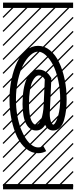

<svg xmlns="http://www.w3.org/2000/svg" viewBox="-23 -990 577 1453"><path d="M268.6 -463.4Q293.5 -463.4 313.7 -452.4Q334 -441.4 343.8 -429.7Q353.5 -418 365.7 -398.9L356.4 -194.3Q353.5 -149.4 353.5 -127Q353.5 -109.4 356 -94.7Q358.4 -80.1 361.6 -71.5Q364.7 -63 368.7 -56.9Q372.6 -50.8 375.2 -48.6Q377.9 -46.4 379.4 -46.4Q384.3 -46.4 391.1 -54.9Q397.9 -63.5 405.3 -80.3Q412.6 -97.2 418.7 -119.4Q424.8 -141.6 428.7 -172.9Q432.6 -204.1 432.6 -237.3Q432.6 -314.5 417.2 -383.8Q401.9 -453.1 377.7 -499.3Q353.5 -545.4 323.7 -572.3Q293.9 -599.1 265.1 -599.1Q236.3 -599.1 206.5 -572.3Q176.8 -545.4 152.6 -499.3Q128.4 -453.1 113 -383.8Q97.7 -314.5 97.7 -237.3Q97.7 -175.3 107.7 -117.7Q117.7 -60.1 134.5 -16.6Q151.4 26.9 172.9 59.3Q194.3 91.8 218.3 108.6Q242.2 125.5 265.1 125.5Q286.6 125.5 304.7 114.3L326.7 153.8Q297.9 169.4 265.1 169.4Q216.3 169.4 174.8 135.5Q133.3 101.6 106.2 44.7Q79.1 -12.2 64 -85.2Q48.8 -158.2 48.8 -237.3Q48.8 -316.4 64 -389.2Q79.1 -461.9 106.2 -518.6Q133.3 -575.2 174.8 -609.1Q216.3 -643.1 265.1 -643.1Q314 -643.1 355.5 -609.1Q397 -575.2 424.1 -518.6Q451.2 -461.9 466.3 -389.2Q481.4 -316.4 481.4 -237.3Q481.4 -195.3 477.1 -157.7Q472.7 -120.1 462.2 -83Q451.7 -45.9 430.4 -24.2Q409.2 -2.4 379.4 -2.4Q338.4 -2.4 318.8 -45.4Q292.5 -2.4 250.5 -2.4Q201.2 -2.4 174.3 -54.2Q147.5 -106 147.5 -203.1Q147.5 -322.8 178.7 -393.1Q210 -463.4 268.6 -463.4ZM272 -419.4Q258.8 -419.4 246.1 -408Q233.4 -396.5 221.9 -372.8Q210.4 -349.1 203.4 -305.2Q196.3 -261.2 196.3 -203.1Q196.3 -165 200.2 -135.7Q204.1 -106.4 209.7 -90.1Q215.3 -73.7 223.1 -63.2Q231 -52.7 237.3 -49.6Q243.7 -46.4 250.5 -46.4Q256.3 -46.4 262.7 -50.3Q269 -54.2 276.6 -64.9Q284.2 -75.7 290.3 -92Q296.4 -108.4 301.3 -136Q306.2 -163.6 307.6 -198.2L315.9 -388.2Q299.8 -419.4 272 -419.4ZM0 402.8H530.3V442.9H0ZM0 -970.2H530.3V-930.2H0ZM526.9 410.6 533.7 417.5 525.4 425.8 518.6 418.9ZM526.9 304.7 533.7 311.5 419.4 425.8 412.6 418.9ZM526.9 198.7 533.7 205.6 313.5 425.8 306.6 418.9ZM526.9 92.3 533.7 99.1 207.5 425.8 200.7 418.9ZM526.9 -13.2 533.7 -6.3 101.6 425.8 94.7 418.9ZM526.9 -119.1 533.7 -112.3 3.4 418 -3.4 411.1ZM526.9 -225.6 533.7 -218.8 3.4 311.5 -3.4 304.7ZM526.9 -331.5 533.7 -324.7 3.4 205.6 -3.4 198.7ZM526.9 -438 533.7 -431.2 3.4 99.1 -3.4 92.3ZM526.9 -543.5 533.7 -536.6 3.4 -6.3 -3.4 -13.2ZM526.9 -649.4 533.7 -642.6 3.4 -112.3 -3.4 -119.1ZM526.9 -755.9 533.7 -749 3.4 -218.8 -3.4 -225.6ZM526.9 -861.8 533.7 -855 3.4 -324.7 -3.4 -331.5ZM516.6 -958 523.4 -951.2 3.4 -431.2 -3.4 -438ZM411.1 -958 418 -951.2 3.4 -536.6 -3.4 -543.5ZM305.2 -958 312 -951.2 3.4 -642.6 -3.4 -649.4ZM198.7 -958 205.6 -951.2 3.4 -749 -3.4 -755.9ZM92.3 -958 99.1 -951.2 3.4 -855 -3.4 -861.8Z"/></svg>

Font: AzarMehrMSRS3
Style: Regular
Weight: 1
Designer: Amin Abedi
Version: Version 1.00